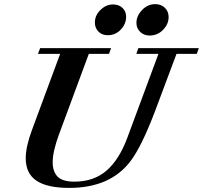

<svg xmlns="http://www.w3.org/2000/svg" viewBox="-20 -896 982 929"><path d="M704.1 -724.1Q676.3 -724.1 658.2 -741.7Q640.1 -759.3 640.1 -785.6Q640.1 -819.3 667.5 -847.7Q694.8 -876 731 -876Q759.3 -876 777.6 -858.4Q795.9 -840.8 795.9 -813.5Q795.9 -779.3 769 -751.7Q742.2 -724.1 704.1 -724.1ZM501 -725.6Q473.6 -725.6 456.3 -743.2Q439 -760.7 439 -787.1Q439 -821.3 466.1 -847.9Q493.2 -874.5 526.9 -874.5Q555.2 -874.5 572.8 -857.7Q590.3 -840.8 590.3 -814.5Q590.3 -780.3 564.5 -752.9Q538.6 -725.6 501 -725.6ZM314.9 13.2Q208.5 13.2 156.5 -21.7Q104.5 -56.6 104.5 -130.4Q104.5 -185.5 134.3 -266.1L271 -635.3H163.6L174.3 -663.1H517.6L507.3 -635.3H409.7L265.6 -246.1Q234.9 -163.1 234.9 -111.3Q234.9 -66.4 258.3 -41.7Q281.7 -17.1 340.3 -17.1Q433.1 -17.1 494.6 -69.8Q556.2 -122.6 595.7 -228.5L746.6 -635.3H639.6L649.4 -663.1H941.9L932.1 -635.3H834L731 -360.4Q665.5 -187.5 611.8 -116.7Q513.7 13.2 314.9 13.2Z"/></svg>

Font: Elstob 14pt
Style: Bold Italic
Weight: 700
Italic angle: -20°
Designer: Peter S. Baker
Version: Version 1.015